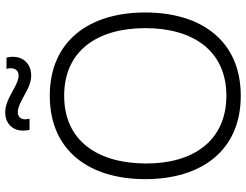

<svg xmlns="http://www.w3.org/2000/svg" viewBox="-126 -824 965 754"><g transform="rotate(-90 357.0 -447.5)"><path d="M437.5 -808C455 -808 470 -812.5 482.5 -821.5C506.5 -839 510.5 -864 510.5 -880C510.5 -888 509.5 -896.5 507 -905H463C464.5 -899 465.5 -893.5 465.5 -888.5C465.5 -876 460.5 -857.5 437 -857.5C420.5 -857.5 405 -864.5 376.5 -880.5C341 -900 318.5 -910 292 -910C275 -910 260.5 -906 248.5 -897.5C224.5 -880.5 220.5 -855.5 220.5 -839.5C220.5 -831.5 221.5 -823 223.5 -814.5H267.5C266 -820 265 -826 265 -831.5C265 -833.5 264 -860.5 293.5 -860.5C310 -860.5 326 -853 354.5 -837.5C389 -818 411.5 -808 437.5 -808ZM357.5 15C572.5 15 684.5 -139.5 684.5 -360C684.5 -580.5 572.5 -735 357.5 -735C142 -735 30 -580.5 30 -360C30 -139.5 142 15 357.5 15ZM357.5 -41.5C180.5 -41.5 90 -172.5 91.5 -360C93 -547.5 180.5 -678.5 357.5 -678.5C534.5 -678.5 623 -547.5 623 -360C623 -172.5 534.5 -41.5 357.5 -41.5Z"/></g></svg>

Font: Vela Sans Light
Style: Regular
Weight: 300
Designer: Principal design: Mikhail Sharanda - project Manrope.
Design modification: Ravid Balaliev
Foundry: Mikhail Sharanda
Version: Version 1.001